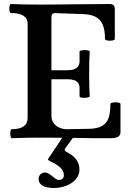

<svg xmlns="http://www.w3.org/2000/svg" viewBox="-20 -686 651 957"><path d="M38.6 -42Q117.7 -42 117.7 -99.1V-566.9Q117.7 -621.1 33.7 -621.1Q29.3 -621.1 27.3 -632.3Q25.4 -643.6 27.3 -654.8Q29.3 -666 33.7 -666Q92.3 -663.1 179.7 -663.1Q222.7 -663.1 265.9 -663.6Q309.1 -664.1 352.1 -664.6Q438.5 -666 524.4 -666Q539.1 -666 545.7 -660.2Q552.2 -654.3 552.2 -641.1V-491.7Q552.2 -486.3 540 -484.1Q527.8 -481.9 515.6 -484.1Q503.4 -486.3 503.4 -491.7Q503.4 -536.1 491.9 -563Q480.5 -589.8 456.5 -602.1Q432.6 -614.3 394.5 -615.7L256.3 -620.6Q244.6 -620.6 240.5 -615.5Q236.3 -610.4 236.3 -597.2V-335.9H316.4Q336.4 -335.9 349.9 -341.1Q363.3 -346.2 369.9 -356Q376.5 -365.7 376.5 -380.9V-429.2Q376.5 -433.6 389.2 -435.5Q401.9 -437.5 414.6 -435.5Q427.2 -433.6 427.2 -429.2Q424.3 -384.8 424.3 -317.9Q424.3 -250.5 427.2 -206.1Q427.2 -201.7 414.3 -199.5Q401.4 -197.3 388.9 -199Q376.5 -200.7 376.5 -206.1V-248Q376.5 -262.2 369.9 -272Q363.3 -281.7 349.9 -286.4Q336.4 -291 316.4 -291H236.3V-107.9Q236.3 -86.9 247.8 -71.8Q259.3 -56.6 276.9 -49.3Q294.4 -42 312.5 -42L421.4 -43.9Q464.4 -44.4 488 -57.9Q511.7 -71.3 521 -97.7Q530.3 -124 530.3 -168Q530.3 -172.9 543 -175Q555.7 -177.2 568.1 -175Q580.6 -172.9 580.6 -168V-27.8Q580.6 -11.7 568.6 -4.4Q556.6 2.9 530.3 2.9Q486.8 2.9 443.6 2.7Q400.4 2.4 356.9 1.5Q313.5 1 270.3 0.5Q227.1 0 183.6 0Q111.3 0 38.6 2.9Q34.2 2.9 32.2 -8.3Q30.3 -19.5 32 -30.8Q33.7 -42 38.6 -42ZM172.4 207Q172.4 191.9 181.9 182.9Q191.4 173.8 204.1 173.8Q219.2 173.8 241.2 192.9Q262.2 210.9 272.5 210.9Q298.3 210.9 298.3 186Q298.3 147.9 229 117.2Q219.2 112.8 219.2 107.9Q219.2 106.4 222.2 102.1L294.4 -4.9H347.7L306.2 51.8Q302.2 57.1 302.2 61Q302.2 66.9 315.4 73.2Q376 104.5 376 158.2Q376 186 357.7 207.3Q339.4 228.5 310.1 239.7Q280.8 251 249 251Q210.9 251 191.7 239Q172.4 227.1 172.4 207Z"/></svg>

Font: Junicode Two Beta VF
Style: Regular
Weight: 400
Designer: Peter S. Baker
Foundry: Briery Creek Software
Version: Version 1.031 beta; ttfautohint (v1.8.1.43-b0c9)